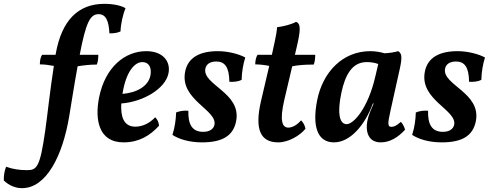

<svg xmlns="http://www.w3.org/2000/svg" viewBox="-167 -734 2565 1002"><path d="M378 -714C241 -714 155 -628 124 -454C124 -452 123 -450 123 -448H53C44 -436 41 -416 41 -398C63 -398 88 -395 114 -390C93 -254 82 -144 69 -52C42 139 25 154 -26 154C-66 154 -104 148 -135 136C-144 157 -148 185 -147 208C-119 235 -85 248 -52 248C73 248 160 83 195 -132C205 -191 218 -278 238 -388C268 -393 301 -397 338 -397C344 -409 346 -429 346 -448H249C282 -620 304 -660 348 -660C387 -660 401 -622 404 -560C424 -559 449 -563 462 -570C463 -607 474 -658 488 -691C470 -703 429 -714 378 -714Z M596 -467C486 -467 382 -385 350 -225C328 -114 345 9 478 9C558 9 616 -26 663 -78C661 -97 655 -110 643 -122C612 -89 575 -73 539 -73C477 -73 462 -128 466 -194C576 -202 694 -268 712 -350C725 -411 686 -467 596 -467ZM618 -340C607 -284 547 -250 472 -244C472 -245 473 -247 473 -249C491 -359 535 -410 576 -410C610 -410 626 -381 618 -340Z M970 -467C876 -467 813 -434 799 -359C771 -212 969 -160 952 -82C947 -61 928 -46 893 -46C834 -46 814 -88 816 -156C794 -158 771 -155 752 -147C751 -110 746 -72 733 -30C765 -9 818 9 887 9C989 9 1049 -22 1065 -100C1096 -251 886 -291 905 -377C910 -399 929 -413 962 -413C1007 -413 1029 -383 1030 -307C1053 -306 1076 -308 1094 -317C1095 -359 1102 -399 1113 -434C1080 -452 1023 -467 970 -467Z M1358 -388C1387 -394 1421 -397 1470 -397C1476 -409 1478 -429 1478 -448H1372L1381 -486C1402 -576 1404 -610 1378 -620C1355 -607 1313 -596 1279 -592C1276 -549 1262 -499 1254 -458L1252 -448H1177C1169 -436 1165 -416 1165 -398C1188 -398 1213 -395 1238 -390L1195 -206C1162 -63 1189 9 1285 9C1339 9 1399 -27 1427 -62C1425 -78 1415 -96 1404 -106C1385 -83 1359 -68 1338 -68C1306 -68 1291 -103 1317 -214Z M1925 -98C1903 -79 1890 -72 1876 -72C1856 -72 1855 -86 1871 -157L1919 -373C1935 -443 1927 -457 1911 -467C1891 -461 1865 -457 1839 -456C1820 -462 1792 -467 1766 -467C1620 -467 1517 -357 1488 -210C1462 -77 1488 9 1576 9C1661 9 1738 -82 1779 -194H1783C1773 -171 1759 -139 1754 -119C1739 -68 1743 9 1820 9C1869 9 1911 -18 1947 -57C1943 -72 1935 -88 1925 -98ZM1642 -86C1604 -86 1592 -145 1615 -252C1634 -340 1669 -410 1747 -410C1767 -410 1789 -407 1807 -400L1792 -336C1754 -170 1679 -86 1642 -86Z M2221 -467C2127 -467 2064 -434 2050 -359C2022 -212 2220 -160 2203 -82C2198 -61 2179 -46 2144 -46C2085 -46 2065 -88 2067 -156C2045 -158 2022 -155 2003 -147C2002 -110 1997 -72 1984 -30C2016 -9 2069 9 2138 9C2240 9 2300 -22 2316 -100C2347 -251 2137 -291 2156 -377C2161 -399 2180 -413 2213 -413C2258 -413 2280 -383 2281 -307C2304 -306 2327 -308 2345 -317C2346 -359 2353 -399 2364 -434C2331 -452 2274 -467 2221 -467Z"/></svg>

Font: Vollkorn Semibold
Style: Italic
Weight: 600
Italic angle: -11°
Designer: Friedrich Althausen
Foundry: Friedrich Althausen
Version: Version 4.015;PS 004.015;hotconv 1.0.88;makeotf.lib2.5.64775